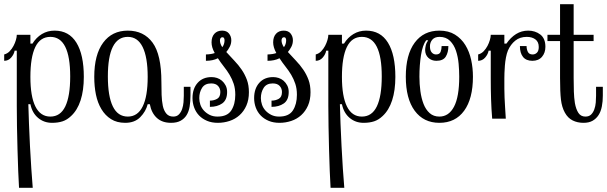

<svg xmlns="http://www.w3.org/2000/svg" viewBox="-20 -566 2896 916"><path d="M220.2 -390.1Q171.9 -390.1 148.4 -341.6Q125 -293 125 -199.2Q125 -106 148.9 -57.9Q172.9 -9.8 220.2 -9.8Q268.1 -9.8 291.5 -58.3Q314.9 -106.9 314.9 -201.2Q314.9 -390.1 220.2 -390.1ZM60.1 -324.2H49.8Q46.9 -307.1 33.4 -291.5Q20 -275.9 0 -275.9V-306.2Q15.1 -310.1 26.1 -321.5Q37.1 -333 44.4 -346.9Q51.8 -360.8 55.9 -375Q60.1 -389.2 60.1 -399.9H125V-357.9H134.8Q152.8 -387.2 179.9 -403.6Q207 -419.9 240.2 -419.9Q309.1 -419.9 344.5 -362.5Q379.9 -305.2 379.9 -199.2Q379.9 -134.8 364.5 -87.4Q349.1 -40 318.8 -12.2Q299.8 5.9 278.3 12.9Q256.8 20 228 20Q189.9 20 161.9 -3.4Q133.8 -26.9 125 -68.8H115.2Q116.2 -29.8 118.2 22.7Q120.1 75.2 123 130.6Q126 186 129.4 238.5Q132.8 291 136.2 330.1H70.8Q68.8 298.8 66.9 250Q64.9 201.2 63.5 146.5Q62 91.8 61 37.4Q60.1 -17.1 60.1 -60.1Z M589.8 -419.9Q666 -419.9 708 -362.5Q750 -305.2 750 -174.8Q750 -143.1 751 -113.5Q752 -84 756.8 -61Q761.7 -38.1 773.7 -23.9Q785.6 -9.8 806.6 -9.8Q823.7 -9.8 833.7 -20.3Q843.8 -30.8 848.9 -45.9Q854 -61 855.5 -78.1Q856.9 -95.2 856.9 -108.9V-151.9H888.7V-109.9Q888.7 -82 884.8 -58.1Q880.9 -34.2 870.4 -17.1Q859.9 0 841.8 10Q823.7 20 795.9 20Q753.9 20 728.3 -3.4Q702.6 -26.9 694.8 -68.8H684.6Q675.8 -34.2 649.2 -7.1Q622.6 20 577.6 20Q537.6 20 509.8 2.4Q481.9 -15.1 463.9 -45.2Q445.8 -75.2 437.7 -114.5Q429.7 -153.8 429.7 -199.2Q429.7 -305.2 472.2 -362.5Q514.6 -419.9 589.8 -419.9ZM589.8 -390.1Q494.6 -390.1 494.6 -201.2Q494.6 -106.9 518.3 -58.3Q542 -9.8 589.8 -9.8Q636.7 -9.8 660.6 -57.9Q684.6 -106 684.6 -199.2Q684.6 -293 660.6 -341.6Q636.7 -390.1 589.8 -390.1Z M1083.5 -374Q1083.5 -356.9 1075.9 -342.5Q1068.4 -328.1 1059.6 -317.9Q1078.6 -296.9 1098.1 -276.4Q1117.7 -255.9 1133.1 -233.4Q1148.4 -210.9 1158 -185.1Q1167.5 -159.2 1167.5 -126Q1167.5 -89.8 1155.5 -62.5Q1143.6 -35.2 1123 -16.6Q1102.5 2 1075.4 11Q1048.3 20 1019.5 20Q990.2 20 967.8 10.5Q945.3 1 929.9 -14.9Q914.6 -30.8 906.5 -52.5Q898.4 -74.2 898.4 -98.1Q898.4 -143.1 922.9 -170.7Q947.3 -198.2 989.3 -198.2Q1002.4 -198.2 1015.4 -194.1Q1028.3 -189.9 1038.8 -180.9Q1049.3 -171.9 1056.4 -158.4Q1063.5 -145 1063.5 -127Q1063.5 -88.9 1040 -72.5Q1016.6 -56.2 981.4 -56.2V-85.9Q1000.5 -85.9 1015.9 -94.5Q1031.2 -103 1031.2 -127Q1031.2 -144 1020.3 -156Q1009.3 -168 987.3 -168Q957.5 -168 944.1 -147Q930.7 -126 930.7 -98.1Q930.7 -82 936 -66.4Q941.4 -50.8 952.9 -38.3Q964.4 -25.9 980.5 -17.8Q996.6 -9.8 1017.6 -9.8Q1064.5 -9.8 1083.5 -39.3Q1102.5 -68.8 1102.5 -113.8Q1102.5 -143.1 1095 -166Q1087.4 -189 1075.4 -209Q1063.5 -229 1048.3 -248Q1033.2 -267.1 1019.5 -288.1Q995.6 -275.9 962.4 -275.9V-306.2Q989.3 -307.1 1004.4 -313Q996.6 -327.1 992.9 -339.6Q989.3 -352.1 989.3 -363.8Q989.3 -390.1 1002.9 -405Q1016.6 -419.9 1039.6 -419.9Q1061.5 -419.9 1072.5 -406Q1083.5 -392.1 1083.5 -374ZM1029.3 -373Q1029.3 -357.9 1040.5 -340.8Q1051.3 -355 1051.3 -374Q1051.3 -377.9 1049.3 -383.1Q1047.4 -388.2 1040.5 -388.2Q1034.7 -388.2 1032 -383.5Q1029.3 -378.9 1029.3 -373Z M1377.4 -374Q1377.4 -356.9 1369.9 -342.5Q1362.3 -328.1 1353.5 -317.9Q1372.6 -296.9 1392.1 -276.4Q1411.6 -255.9 1427 -233.4Q1442.4 -210.9 1451.9 -185.1Q1461.4 -159.2 1461.4 -126Q1461.4 -89.8 1449.5 -62.5Q1437.5 -35.2 1417 -16.6Q1396.5 2 1369.4 11Q1342.3 20 1313.5 20Q1284.2 20 1261.7 10.5Q1239.3 1 1223.9 -14.9Q1208.5 -30.8 1200.4 -52.5Q1192.4 -74.2 1192.4 -98.1Q1192.4 -143.1 1216.8 -170.7Q1241.2 -198.2 1283.2 -198.2Q1296.4 -198.2 1309.3 -194.1Q1322.3 -189.9 1332.8 -180.9Q1343.3 -171.9 1350.3 -158.4Q1357.4 -145 1357.4 -127Q1357.4 -88.9 1334 -72.5Q1310.5 -56.2 1275.4 -56.2V-85.9Q1294.4 -85.9 1309.8 -94.5Q1325.2 -103 1325.2 -127Q1325.2 -144 1314.2 -156Q1303.2 -168 1281.2 -168Q1251.5 -168 1238 -147Q1224.6 -126 1224.6 -98.1Q1224.6 -82 1230 -66.4Q1235.4 -50.8 1246.8 -38.3Q1258.3 -25.9 1274.4 -17.8Q1290.5 -9.8 1311.5 -9.8Q1358.4 -9.8 1377.4 -39.3Q1396.5 -68.8 1396.5 -113.8Q1396.5 -143.1 1388.9 -166Q1381.3 -189 1369.4 -209Q1357.4 -229 1342.3 -248Q1327.1 -267.1 1313.5 -288.1Q1289.6 -275.9 1256.3 -275.9V-306.2Q1283.2 -307.1 1298.3 -313Q1290.5 -327.1 1286.9 -339.6Q1283.2 -352.1 1283.2 -363.8Q1283.2 -390.1 1296.9 -405Q1310.5 -419.9 1333.5 -419.9Q1355.5 -419.9 1366.5 -406Q1377.4 -392.1 1377.4 -374ZM1323.2 -373Q1323.2 -357.9 1334.5 -340.8Q1345.2 -355 1345.2 -374Q1345.2 -377.9 1343.3 -383.1Q1341.3 -388.2 1334.5 -388.2Q1328.6 -388.2 1325.9 -383.5Q1323.2 -378.9 1323.2 -373Z M1706.5 -390.1Q1658.2 -390.1 1634.8 -341.6Q1611.3 -293 1611.3 -199.2Q1611.3 -106 1635.3 -57.9Q1659.2 -9.8 1706.5 -9.8Q1754.4 -9.8 1777.8 -58.3Q1801.3 -106.9 1801.3 -201.2Q1801.3 -390.1 1706.5 -390.1ZM1546.4 -324.2H1536.1Q1533.2 -307.1 1519.8 -291.5Q1506.3 -275.9 1486.3 -275.9V-306.2Q1501.5 -310.1 1512.5 -321.5Q1523.4 -333 1530.8 -346.9Q1538.1 -360.8 1542.2 -375Q1546.4 -389.2 1546.4 -399.9H1611.3V-357.9H1621.1Q1639.2 -387.2 1666.3 -403.6Q1693.4 -419.9 1726.6 -419.9Q1795.4 -419.9 1830.8 -362.5Q1866.2 -305.2 1866.2 -199.2Q1866.2 -134.8 1850.8 -87.4Q1835.4 -40 1805.2 -12.2Q1786.1 5.9 1764.6 12.9Q1743.2 20 1714.4 20Q1676.3 20 1648.2 -3.4Q1620.1 -26.9 1611.3 -68.8H1601.6Q1602.5 -29.8 1604.5 22.7Q1606.4 75.2 1609.4 130.6Q1612.3 186 1615.7 238.5Q1619.1 291 1622.6 330.1H1557.1Q1555.2 298.8 1553.2 250Q1551.3 201.2 1549.8 146.5Q1548.3 91.8 1547.4 37.4Q1546.4 -17.1 1546.4 -60.1Z M2236.3 -200.2Q2236.3 -95.2 2194.3 -37.6Q2152.3 20 2076.2 20Q2001 20 1958.5 -37.6Q1916 -95.2 1916 -200.2Q1916 -305.2 1958.5 -362.5Q2001 -419.9 2076.2 -419.9Q2120.1 -419.9 2150.6 -400.9Q2181.2 -381.8 2200.2 -350.8Q2219.2 -319.8 2227.8 -280.5Q2236.3 -241.2 2236.3 -200.2ZM2170.9 -200.2Q2170.9 -229 2168 -262Q2165 -294.9 2155.5 -323.5Q2146 -352.1 2127 -371.1Q2107.9 -390.1 2077.1 -390.1Q2054.2 -390.1 2042.7 -377Q2031.2 -363.8 2031.2 -345.2Q2031.2 -325.2 2039.8 -315.7Q2048.3 -306.2 2060.1 -306.2Q2077.1 -306.2 2082 -318.6Q2086.9 -331.1 2086.9 -346.2H2119.1Q2119.1 -315.9 2106.7 -295.9Q2094.2 -275.9 2062 -275.9Q2039.1 -275.9 2023.7 -290Q2008.3 -304.2 2008.3 -328.1Q2008.3 -335.9 2011.2 -348.9Q2014.2 -361.8 2022.9 -374H2013.2Q1996.1 -351.1 1988.5 -303Q1981 -254.9 1981 -200.2Q1981 -165 1985.6 -131.1Q1990.2 -97.2 2000.7 -70.1Q2011.2 -43 2029.8 -26.4Q2048.3 -9.8 2076.2 -9.8Q2121.1 -9.8 2146 -56.9Q2170.9 -104 2170.9 -200.2Z M2386.2 -357.9H2396Q2416 -387.2 2442.1 -403.6Q2468.3 -419.9 2500 -419.9Q2533.2 -419.9 2557.6 -401.4Q2582 -382.8 2582 -342.8Q2582 -314 2565.7 -294.9Q2549.3 -275.9 2520 -275.9Q2490.2 -275.9 2475.3 -294.4Q2460.4 -313 2460.4 -346.2H2492.2Q2492.2 -331.1 2498.3 -318.6Q2504.4 -306.2 2521 -306.2Q2533.2 -306.2 2541.7 -314.7Q2550.3 -323.2 2550.3 -341.8Q2550.3 -366.2 2534.2 -378.2Q2518.1 -390.1 2493.2 -390.1Q2460.4 -390.1 2438.2 -372.1Q2416 -354 2403.3 -325.2Q2397.5 -311 2393.8 -291.5Q2390.1 -272 2388.7 -252.9Q2387.2 -233.9 2386.7 -218Q2386.2 -202.1 2386.2 -192.9Q2386.2 -164.1 2386.2 -142.6Q2386.2 -121.1 2387.2 -100.1Q2388.2 -79.1 2389.6 -55.7Q2391.1 -32.2 2393.1 0H2328.1Q2324.2 -46.9 2322.8 -93Q2321.3 -139.2 2321.3 -191.9V-324.2H2311Q2308.1 -307.1 2294.7 -291.5Q2281.2 -275.9 2261.2 -275.9V-306.2Q2276.4 -310.1 2287.4 -321.5Q2298.3 -333 2305.7 -346.9Q2313 -360.8 2317.1 -375Q2321.3 -389.2 2321.3 -399.9H2386.2Z M2651.9 -370.1H2591.8V-399.9H2651.9V-545.9H2716.8V-399.9H2812V-370.1H2716.8V-192.9Q2716.8 -159.2 2717.8 -129.2Q2718.8 -99.1 2722.7 -74.2Q2728 -44.9 2739.5 -27.3Q2751 -9.8 2772.9 -9.8Q2790 -9.8 2799.8 -19.3Q2809.6 -28.8 2815.2 -43.9Q2820.8 -59.1 2822.3 -76.7Q2823.7 -94.2 2823.7 -108.9V-151.9H2856V-109.9Q2856 -82 2851.3 -58.1Q2846.7 -34.2 2835.7 -17.1Q2824.7 0 2807.4 10Q2790 20 2763.7 20Q2734.9 20 2711.9 8.5Q2689 -2.9 2674.8 -28.8Q2660.6 -54.2 2656.2 -90.6Q2651.9 -127 2651.9 -192.9Z"/></svg>

Font: Sevillana
Style: Regular
Weight: 400
Designer: Olga Umpeleva
Foundry: Brownfox
Version: Version 1.001